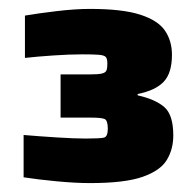

<svg xmlns="http://www.w3.org/2000/svg" viewBox="-20 -827 439 431"><path d="M182 -416Q150 -416 107.5 -420Q65 -424 33 -429V-524Q68 -521 107.5 -518.5Q147 -516 172 -516Q204 -516 213 -518Q222 -520 222 -538Q222 -557 214.5 -560Q207 -563 183 -563H116V-660H183Q201 -660 209 -662Q217 -664 219 -669Q221 -674 221 -684Q221 -695 217.5 -699Q214 -703 202 -704Q190 -705 165 -705Q136 -705 99.5 -702.5Q63 -700 36 -697V-792Q65 -797 107 -802Q149 -807 182 -807Q255 -807 295 -794Q335 -781 350.5 -758Q366 -735 366 -704Q366 -663 347.5 -643.5Q329 -624 289 -616V-613Q329 -604 349 -586.5Q369 -569 369 -523Q369 -492 354.5 -468Q340 -444 300 -430Q260 -416 182 -416Z"/></svg>

Font: Saira Expanded Black
Style: Regular
Weight: 900
Width: 7
Designer: Hector Gatti with collaboration of the Omnibus-Type team
Foundry: Omnibus-Type
Version: Version 1.101